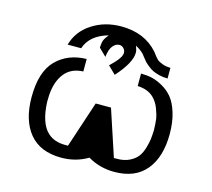

<svg xmlns="http://www.w3.org/2000/svg" viewBox="-99 -780 1017 921"><g transform="rotate(15 409.5 -319.5)"><path d="M66 -223Q66 -348 123.5 -406.5Q181 -465 274 -467V-405Q215 -403 182.5 -363Q150 -323 145 -254L144 -221Q148 -114 194 -72Q227 -42 280 -42H295L371 -272H447L523 -42H538Q574 -42 600 -55Q626 -68 639.5 -86Q653 -104 661 -131.5Q669 -159 671 -177.5Q673 -196 674 -221Q673 -255 670.5 -274Q668 -293 656.5 -324Q645 -355 624 -375Q595 -403 544 -405V-467Q572 -467 597.5 -461.5Q623 -456 652.5 -439.5Q682 -423 703 -397.5Q724 -372 738 -326.5Q752 -281 752 -222Q752 -108 698.5 -43Q645 22 541 22Q469 22 410 -13H409Q350 22 278 22Q173 22 119.5 -43Q66 -108 66 -223ZM168 -510Q187 -579 250 -620Q313 -661 395 -661Q511 -661 578 -585Q579 -583 591 -568Q603 -553 609 -548.5Q615 -544 632.5 -537Q650 -530 673 -530V-477Q651 -477 631 -482Q611 -487 598.5 -493Q586 -499 572 -510.5Q558 -522 553 -527.5Q548 -533 538 -546Q528 -559 527 -560Q512 -576 486 -590Q494 -570 494 -557Q494 -507 424 -429H423L386 -465V-466Q387 -467 394 -474Q401 -481 403.5 -483.5Q406 -486 412 -492.5Q418 -499 420.5 -502.5Q423 -506 427.5 -512Q432 -518 434 -522.5Q436 -527 437.5 -532Q439 -537 439 -542Q439 -554 430 -563.5Q421 -573 409 -573Q391 -573 376.5 -555.5Q362 -538 358 -500L321 -536Q322 -561 327 -573.5Q332 -586 347 -604Q258 -579 235 -510Z"/></g></svg>

Font: CMU Sans Serif
Style: Medium
Weight: 500
Version: Version 0.7.0